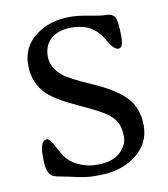

<svg xmlns="http://www.w3.org/2000/svg" viewBox="-79 -754 720 823"><g transform="rotate(-10 281.0 -342.0)"><path d="M482.9 -564Q482.9 -516.6 462.4 -516.6Q441.9 -516.6 418.7 -558.6Q395.5 -600.6 362.1 -620.6Q328.6 -640.6 275.9 -640.6Q223.1 -640.6 190.4 -613Q157.7 -585.4 157.7 -536.4Q157.7 -487.3 202.6 -450.2Q230.5 -426.8 325.4 -385.7Q420.4 -344.7 465.8 -297.6Q511.2 -250.5 511.2 -172.9Q511.2 -95.2 447.3 -45.9Q383.3 3.4 285.2 3.4H267.1Q231 3.4 190.7 -5.9Q150.4 -15.1 126.2 -19.3Q102.1 -23.4 90.8 -28.3Q62.5 -41.5 62.5 -105.5V-122.1Q62.5 -187.5 92.3 -187.5Q105.5 -187.5 127.7 -143.1Q149.9 -98.6 169.9 -82.5Q220.2 -42.5 286.4 -42.5Q352.5 -42.5 386 -73Q419.4 -103.5 419.4 -139.9Q419.4 -176.3 409.2 -198.7Q398.9 -221.2 372.1 -242.4Q345.2 -263.7 251.5 -306.4Q157.7 -349.1 121.6 -383.8Q68.4 -435.1 68.4 -514.2Q68.4 -593.3 129.9 -640.1Q191.4 -687 279.8 -687Q316.4 -687 364.7 -677.5Q413.1 -668 436.3 -668Q459.5 -668 471.2 -652.8Q482.9 -637.7 482.9 -564Z"/></g></svg>

Font: Averia Serif Libre Light
Style: Regular
Weight: 300
Version: Version 1.002